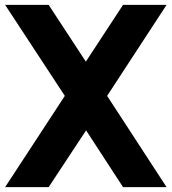

<svg xmlns="http://www.w3.org/2000/svg" viewBox="-20 -765 702 785"><path d="M245 -373 1 -745H179L331 -513L483 -745H661L418 -373L661 0H483L332 -232L179 0H1Z"/></svg>

Font: BLUETTI 2.0
Style: Bold
Weight: 700
Designer: Stijn de Vries
Foundry: tokotype
Version: Version 2.005;October 31, 2023;FontCreator 14.0.0.2814 64-bi